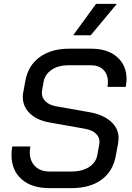

<svg xmlns="http://www.w3.org/2000/svg" viewBox="-20 -958 677 986"><path d="M39 -162Q39 -186 43 -206H136Q133 -191 133 -177Q133 -131 160.5 -104Q188 -77 235 -77H345Q401 -77 437 -100Q473 -123 480 -163L490 -218Q491 -222 491 -230Q491 -255 471 -273Q451 -291 415 -297L240 -328Q172 -339 134.5 -374.5Q97 -410 97 -461Q97 -474 100 -487L110 -542Q124 -621 183.5 -664.5Q243 -708 335 -708H448Q532 -708 581 -665.5Q630 -623 630 -551Q630 -540 626 -512H532Q534 -521 534 -538Q534 -577 510.5 -600Q487 -623 446 -623H333Q281 -623 246.5 -600.5Q212 -578 204 -539L196 -493Q195 -489 195 -481Q195 -455 214.5 -436.5Q234 -418 269 -412L444 -381Q512 -368 550.5 -333Q589 -298 589 -249Q589 -241 587 -225L575 -160Q561 -79 502 -35.5Q443 8 347 8H232Q142 8 90.5 -38Q39 -84 39 -162ZM473 -938H580L446 -777H356Z"/></svg>

Font: Bai Jamjuree Medium
Style: Italic
Weight: 500
Italic angle: -10°
Version: Version 1.000; ttfautohint (v1.6)